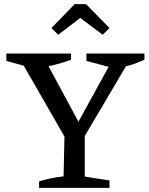

<svg xmlns="http://www.w3.org/2000/svg" viewBox="-20 -913 726 933"><path d="M316 -210 82 -617V-643H188L376 -294H346L538 -643H607L608 -618L367 -210ZM170 0V-32Q201 -41 230 -47Q259 -53 289 -56L294 -287H392V-55L512 -36V0ZM142 -581 11 -617V-653H325V-623Q281 -606 235 -595.5Q189 -585 142 -581ZM535 -581 400 -617V-653H682V-623Q646 -606 609.5 -595.5Q573 -585 535 -581ZM398 -893 512 -777 479 -744 370 -826 263 -744 230 -777 343 -893Z"/></svg>

Font: Piazzolla 24pt Medium
Style: Regular
Weight: 500
Designer: Juan Pablo del Peral
Foundry: Huerta Tipografica
Version: Version 2.005